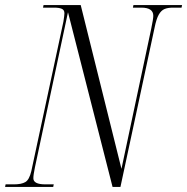

<svg xmlns="http://www.w3.org/2000/svg" viewBox="-43 -734 735 754"><path d="M-23 0 -21 -10H12Q41 -10 56.5 -19Q72 -28 80 -62L206 -649Q210 -674 210 -682Q210 -695 199.5 -699.5Q189 -704 170 -704H126L128 -714H274L434 -71L551 -622Q559 -660 559 -672Q559 -704 512 -704H479L481 -714H672L670 -704H636Q616 -704 603 -698.5Q590 -693 580.5 -676.5Q571 -660 564 -625L430 0H399L224 -686L94 -76Q91 -61 89.5 -51Q88 -41 88 -34Q88 -10 135 -10H168L166 0Z"/></svg>

Font: Noto Serif Display ExtraCondensed Light
Style: Italic
Weight: 300
Width: 2
Italic angle: -12°
Designer: Monotype Design Team
Foundry: Monotype Imaging Inc.
Version: Version 2.009